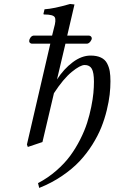

<svg xmlns="http://www.w3.org/2000/svg" viewBox="-20 -718 569 954"><path d="M137.2 -501Q125 -503.9 125 -514.2Q125 -522 131.1 -530.8Q137.2 -539.6 146 -541H238.8L248 -578.1Q259.8 -618.2 252.2 -632.1Q244.6 -646 200.2 -646Q195.8 -646 195.8 -648.9L201.2 -671.9Q245.6 -674.3 328.1 -698.2L350.1 -695.8L314 -541H422.9Q428.7 -540.5 432.4 -536.4Q436 -532.2 436 -527.8Q436 -520.5 429 -511.5Q421.9 -502.4 413.1 -501H305.2L263.2 -323.2Q297.4 -376 341.6 -408.9Q385.7 -441.9 430.2 -441.9Q460.9 -441.9 481.4 -432.1Q502 -422.4 512 -403.3Q522 -384.3 525.4 -363.5Q528.8 -342.8 528.8 -314Q528.8 -282.2 524.9 -247.8Q521 -213.4 510.5 -170.2Q500 -127 483.4 -85.4Q466.8 -43.9 439 0.5Q411.1 44.9 375.5 83Q339.8 121.1 288.1 156.2Q236.3 191.4 174.8 215.8L168.9 191.9Q218.3 166 259.5 130.1Q300.8 94.2 328.6 56.4Q356.4 18.6 378.4 -24.9Q400.4 -68.4 412.8 -107.4Q425.3 -146.5 433.3 -186.5Q441.4 -226.6 444.1 -256.1Q446.8 -285.6 446.8 -312Q446.8 -357.9 436 -376.5Q425.3 -395 400.9 -395Q378.4 -395 336.4 -360.6Q294.4 -326.2 248 -254.9L190.9 -12.2L118.2 12.2L113.8 0L230 -501Z"/></svg>

Font: Common Serif SemiBold
Style: Italic
Weight: 600
Italic angle: -12°
Designer: Philipp H. Poll, Khaled Hosny
Foundry: Stefan Peev, Context Ltd.
Version: Version 1.026